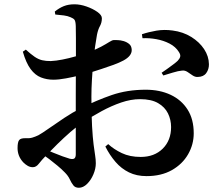

<svg xmlns="http://www.w3.org/2000/svg" viewBox="-20 -812 1040 898"><path d="M238.6 -744.1 236.3 -758Q256.9 -774.7 278.5 -783.3Q300.1 -791.9 328.2 -791.9Q355.2 -791.9 384.6 -781.6Q414 -771.3 435.2 -756.4Q456.5 -741.4 456.5 -726.8Q456.5 -706.4 447.6 -690.4Q438.7 -674.5 433.7 -650Q429.7 -629.1 424.9 -595.6Q420.1 -562 416.3 -521.3Q412.4 -480.5 410 -438.8Q407.5 -397.1 407.5 -360.6Q407.5 -274.8 410.6 -221.2Q413.7 -167.5 417.8 -135.7Q421.9 -103.8 425 -84.8Q428.1 -65.8 428.1 -48.4Q428.1 -23 416.8 3.6Q405.6 30.1 387.3 48.2Q369 66.2 348.7 66.2Q331.7 66.2 322.8 54.6Q313.8 42.9 306.2 26.4Q298.6 9.9 283 -5.6Q267.2 -21.9 248.2 -37.6Q229.2 -53.4 210.3 -67.8Q191.4 -82.1 174 -93.8L189.5 -114.3Q209.9 -105.8 231.3 -96.9Q252.6 -88 272.3 -80.9Q291.9 -73.8 306.1 -69.7Q322.4 -66.1 328.4 -71.4Q334.4 -76.8 334.4 -90.3Q334.4 -136.3 334.4 -210.3Q334.4 -284.3 334.4 -372.3Q334.4 -404.7 334.7 -450.3Q335.1 -496 335.1 -544Q335.1 -591.9 335.1 -631.3Q335.1 -670.8 334.4 -689.7Q333.6 -712.5 328.5 -719.3Q323.5 -726.1 310.3 -731.3Q296.5 -737.5 278.9 -739.8Q261.2 -742.1 238.6 -744.1ZM100.7 -579.9Q124.8 -558.2 142.2 -546.3Q159.7 -534.4 177.3 -530.3Q194.9 -526.2 217.5 -526.4Q241.5 -527.4 272.3 -533.5Q303.2 -539.5 334.3 -548.6Q365.5 -557.8 390 -566.5Q428.5 -580.3 452.8 -593.5Q477.1 -606.7 491.2 -615.7Q505.2 -624.6 512.3 -624.6Q517.2 -624.6 530.3 -624.4Q543.5 -624.1 558.3 -619.8Q573.1 -615.4 584.2 -606.2Q595.4 -597 596.1 -578.9Q596.8 -550.1 556.9 -528.8Q538.3 -518.8 511.3 -508.9Q484.2 -499 454.7 -489.4Q425.2 -479.8 398.3 -471.3Q383.7 -467 353.1 -459.4Q322.5 -451.8 288.6 -445.5Q254.7 -439.2 229.4 -439.2Q198.9 -439.2 171.7 -449.8Q144.5 -460.3 123.1 -489Q101.8 -517.8 86.8 -570.2ZM159.6 -179.5Q176.7 -188.9 208.8 -211.5Q240.9 -234.2 280.4 -260.4Q319.8 -286.6 358.6 -306.1Q429.4 -342.2 502.1 -367.3Q574.9 -392.4 661.4 -392.4Q727.4 -392.4 778 -368.6Q828.6 -344.8 857.3 -299.6Q886.1 -254.4 886.1 -188.5Q886.1 -136.3 859.7 -90.3Q833.2 -44.3 783.8 -16.3Q734.3 11.7 665.3 11.7Q618.9 11.7 583.2 -5.8Q547.4 -23.3 520.4 -54.6Q493.4 -85.8 472.7 -126.6L486.1 -138Q512.2 -113.8 549.8 -95.9Q587.3 -78 638 -78Q702 -78 741.1 -116.7Q780.2 -155.5 780.2 -217.8Q780.2 -251.7 765.7 -281.5Q751.1 -311.3 719.4 -329.7Q687.6 -348.2 635.1 -348.2Q592.5 -348.2 546.6 -332.5Q500.7 -316.7 455.7 -292.3Q410.7 -267.8 369.2 -240.6Q341.2 -222.4 309.5 -194.7Q277.8 -167 249.1 -138.8Q220.4 -110.5 198.7 -88Q174.4 -63 161.8 -46.5Q149.3 -30 133.7 -30Q120.9 -30 110 -36.2Q99.1 -42.4 89.2 -52.3Q75.4 -66.9 68.7 -83.9Q62.1 -100.9 62.1 -119.1Q62.1 -148.1 69.9 -157.2Q77.6 -166.2 99.7 -165.6Q118 -164.5 131.2 -168.4Q144.4 -172.3 159.6 -179.5ZM646.5 -633.2 643.8 -651.8Q675 -662.4 711.5 -668.6Q747.9 -674.8 787.4 -669.3Q836.2 -663 874.6 -639.2Q912.9 -615.4 934.8 -582Q956.7 -548.6 957.2 -511.6Q957.5 -488.2 944.8 -470.4Q932.2 -452.6 905 -452.1Q892.5 -451.3 880.8 -459.3Q869 -467.3 856.9 -475.5Q844.7 -483.6 831.1 -481.8Q814.3 -480.5 787.6 -472.3Q761 -464.1 743.8 -459L735.9 -471.7Q746.2 -478.5 761.2 -489.2Q776.2 -499.9 790.6 -510.8Q805 -521.6 811.3 -527.9Q820.8 -538.1 822.8 -547.1Q824.9 -556 816.9 -568.5Q801.5 -593.4 773 -608.1Q744.6 -622.8 711.1 -628.8Q677.7 -634.8 646.5 -633.2Z"/></svg>

Font: Source Han Serif JP VF
Style: Regular
Weight: 250
Designer: Ryoko NISHIZUKA 西塚涼子 (kana & ideographs); Frank Grießhammer (Latin, Greek & Cyrillic); Wenlong ZHANG 张文龙 (bopomofo); San
Foundry: Adobe
Version: Version 2.001;hotconv 1.1.0;makeotfexe 2.6.0